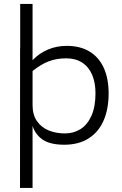

<svg xmlns="http://www.w3.org/2000/svg" viewBox="-20 -720 614 970"><path d="M528.8 -248.5Q528.8 -168.9 503.2 -110.6Q477.5 -52.2 427.2 -20.5Q377 11.2 304.7 11.2Q235.4 11.2 197.5 -13.4Q159.7 -38.1 144.5 -83.5V229.5H81.1L81.5 -475.6H82V-700.2H144.5V-416Q178.2 -451.2 222.2 -469.7Q266.1 -488.3 317.4 -488.3Q385.3 -488.3 432.6 -459.5Q480 -430.7 504.4 -376.7Q528.8 -322.8 528.8 -248.5ZM462.4 -249.5Q462.4 -302.7 445.3 -342.5Q428.2 -382.3 395 -403.8Q361.8 -425.3 314.9 -425.3Q266.6 -425.3 227.3 -410.6Q188 -396 144.5 -361.3V-189.5Q144.5 -139.6 167.2 -107.4Q189.9 -75.2 227.1 -60.5Q264.2 -45.9 308.1 -45.9Q351.6 -45.9 386.2 -67.4Q420.9 -88.9 441.7 -134.5Q462.4 -180.2 462.4 -249.5Z"/></svg>

Font: Selawik Semilight
Style: Regular
Weight: 300
Designer: Aaron Bell
Foundry: Microsoft Corporation
Version: Version 1.01